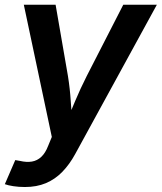

<svg xmlns="http://www.w3.org/2000/svg" viewBox="-35 -562 665 790"><path d="M-15.1 195.8 27.8 96.7 47.4 100.1Q74.2 106.4 96.2 102.8Q118.2 99.1 135 83.3Q151.9 67.4 163.1 38.1L178.2 1.5L63 -542.5H193.8L244.6 -249Q252.9 -197.3 256.1 -146Q259.3 -94.7 263.7 -41.5H230.5Q252.4 -94.7 274.2 -146.2Q295.9 -197.8 321.8 -249L472.2 -542.5H610.4L274.4 71.8Q251 114.7 221.2 145.3Q191.4 175.8 153.6 191.7Q115.7 207.5 67.4 207.5Q42 207.5 20 204.1Q-2 200.7 -15.1 195.8Z"/></svg>

Font: Inter 16pt SemiBold
Style: Italic
Weight: 600
Italic angle: -9.3988°
Version: Version 4.001;git-66647c0bb